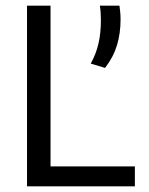

<svg xmlns="http://www.w3.org/2000/svg" viewBox="-20 -659 527 679"><path d="M158.7 0H75.6V-639H158.7ZM120.2 -70.5H457V0H120.2ZM402.4 -639Q403.4 -631 404.9 -618.3Q406.4 -605.6 406.4 -590.6Q406.4 -540.9 393.6 -498.8Q380.9 -456.8 351.5 -418.8L300.9 -434.1Q319.6 -467.6 328.2 -504.8Q336.8 -541.9 336.8 -587Q336.8 -600.5 336 -612.9Q335.2 -625.3 333.2 -639Z"/></svg>

Font: Anek Latin Medium
Style: Regular
Weight: 500
Designer: Yesha Goshar
Foundry: Ek Type
Version: Version 1.003